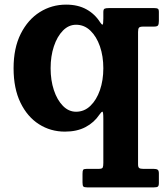

<svg xmlns="http://www.w3.org/2000/svg" viewBox="-20 -555 723 830"><path d="M426.7 -260Q426.7 -208 412 -165.4Q397.2 -122.8 370.7 -97.4Q344.3 -72 308.8 -72Q276.8 -72 251.9 -97.4Q227 -122.8 212.9 -165.4Q198.8 -208 198.8 -260Q198.8 -312 212.9 -354.6Q227 -397.2 251.9 -422.6Q276.8 -448 308.8 -448Q344.3 -448 370.7 -422.6Q397.2 -397.2 412 -354.6Q426.7 -312 426.7 -260ZM599.5 175Q587 175 581.9 171.5Q576.8 168 576.8 155.5V-416.7Q576.8 -430.7 580.9 -435.4Q585 -440 599 -440H644.8Q659.5 -440 663.1 -445.2Q666.8 -450.5 666.8 -464.7V-503Q666.8 -514.5 662.5 -517.2Q658.3 -520 647.8 -520H449.7Q437.2 -520 432 -517.4Q426.7 -514.8 426.7 -502.5V-475.5Q426.7 -449.3 423.4 -448.5Q420 -447.8 413.2 -458Q390.5 -494.3 353.7 -514.6Q317 -535 265.7 -535Q203.7 -535 152.2 -502.8Q100.7 -470.5 69.7 -409Q38.7 -347.5 38.7 -260Q38.7 -172.5 68.5 -111.2Q98.2 -50 148.5 -18Q198.7 14 260.7 14Q312.5 14 349.7 -5.6Q387 -25.2 410.2 -60Q418.7 -72.2 422.7 -72.2Q426.7 -72.2 426.7 -41.5V149.2Q426.7 164.2 423.9 169.6Q421 175 406.2 175H354.7Q342 175 339.4 179.2Q336.7 183.5 336.7 196.5V234Q336.7 247.5 340.4 251.3Q344 255 356.7 255H645.5Q658.3 255 662.5 251.5Q666.8 248 666.8 236V194.5Q666.8 182.2 661.4 178.6Q656 175 644.3 175Z"/></svg>

Font: Besley
Style: Regular
Weight: 400
Designer: Owen Earl
Foundry: indestructible type*
Version: Version 4.000